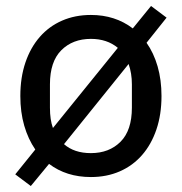

<svg xmlns="http://www.w3.org/2000/svg" viewBox="-20 -580 608 642"><path d="M31 3 98 -80Q74 -115 61 -160Q48 -205 48 -259Q48 -321 65 -371Q82 -421 113 -456.5Q144 -492 187.5 -511Q231 -530 284 -530Q365 -530 424 -485L485 -560L537 -521L470 -437Q494 -403 507 -358Q520 -313 520 -259Q520 -197 503 -147Q486 -97 455 -61.5Q424 -26 380.5 -7Q337 12 284 12Q202 12 144 -32L83 42ZM284 -68Q345 -68 383 -106Q421 -144 421 -220V-298Q421 -335 410 -366L194 -98Q228 -68 284 -68ZM147 -220Q147 -179 157 -152L374 -420Q338 -450 284 -450Q223 -450 185 -412Q147 -374 147 -298Z"/></svg>

Font: IBM Plex Sans Arabic Text
Style: Regular
Weight: 450
Designer: Mike Abbink, Paul van der Laan, Pieter van Rosmalen, Wael Morcos, Khajak Apelian
Foundry: Bold Monday
Version: Version 1.2